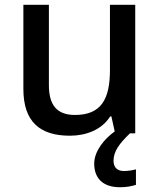

<svg xmlns="http://www.w3.org/2000/svg" viewBox="-20 -559 670 805"><path d="M456 115C456 76 480 43 525 0H547V-539H441V-266C441 -144 405 -77 294 -77C219 -77 185 -118 185 -202V-539H78V-186C78 -49 147 10 273 10C341 10 407 -15 442 -71H447L461 -8C418 23 375 74 375 127C375 188 411 226 483 226C511 226 530 222 550 216V151C538 154 521 158 499 158C473 158 456 144 456 115Z"/></svg>

Font: Noto Sans Arabic UI Md
Style: Regular
Weight: 500
Designer: Monotype Design Team, Nadine Chahine and Nizar Qandah
Foundry: Monotype Imaging Inc.
Version: Version 2.010